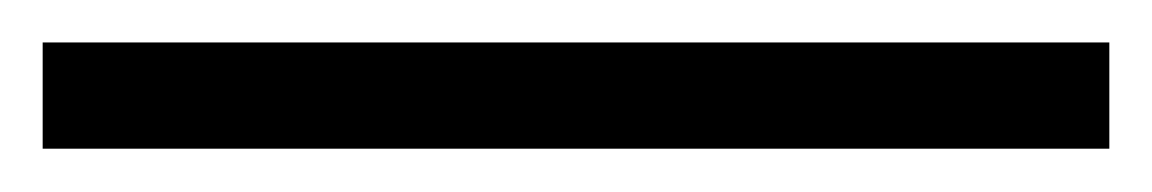

<svg xmlns="http://www.w3.org/2000/svg" viewBox="-20 318 540 90"><path d="M500 337.9V387.7H0V337.9Z"/></svg>

Font: XB Khoramshahr
Style: Regular
Weight: 400
Designer: Behnam
Foundry: Irmug
Version: Version 8.005 2009